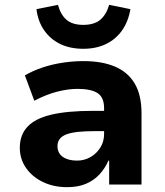

<svg xmlns="http://www.w3.org/2000/svg" viewBox="-20 -764 683 795"><path d="M258 11Q202 11 157.5 -10.5Q113 -32 87.5 -69Q62 -106 62 -152Q62 -205 93.5 -239Q125 -273 191.5 -289Q258 -305 365 -305H431V-221H372Q333 -221 304 -218Q275 -215 256 -208Q237 -201 227.5 -189Q218 -177 218 -159Q218 -130 240 -114.5Q262 -99 299 -99Q329 -99 354.5 -113.5Q380 -128 395.5 -153Q411 -178 411 -209V-316Q411 -361 384 -378.5Q357 -396 301 -396Q262 -396 217 -384.5Q172 -373 122 -347L83 -452Q118 -472 157.5 -485Q197 -498 240 -504.5Q283 -511 326 -511Q402 -511 455.5 -488.5Q509 -466 537.5 -418.5Q566 -371 566 -294V0H432V-99H429Q415 -67 392 -42Q369 -17 336 -3Q303 11 258 11ZM325 -562Q270 -562 229 -582Q188 -602 162.5 -639Q137 -676 131 -726L220 -744Q231 -703 255.5 -682Q280 -661 325 -661Q370 -661 395 -682Q420 -703 432 -744L520 -726Q511 -674 485 -637.5Q459 -601 418.5 -581.5Q378 -562 325 -562Z"/></svg>

Font: Nunito Sans 8pt ExtraBold
Style: Regular
Weight: 800
Version: Version 3.101;gftools[0.9.27]